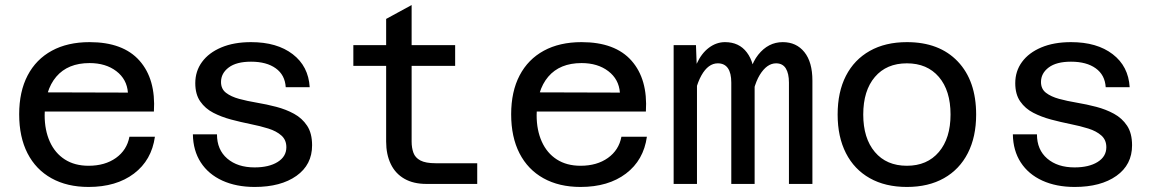

<svg xmlns="http://www.w3.org/2000/svg" viewBox="-20 -729 4590 761"><path d="M331 12Q246 12 184 -22.5Q122 -57 89 -121.5Q56 -186 56 -276Q56 -366 89.5 -430Q123 -494 185.5 -528Q248 -562 335 -562Q468 -562 533 -488.5Q598 -415 590 -287H136L137 -363L487 -362Q483 -415 441 -447Q399 -479 335 -479Q249 -479 203 -425Q157 -371 157 -272Q157 -213 177.5 -167.5Q198 -122 237 -97Q276 -72 331 -72Q396 -72 439.5 -103Q483 -134 493 -187H594Q581 -94 511 -41Q441 12 331 12Z M989.5 12Q916.5 12 861.2 -13.2Q806 -38.5 775.8 -85.2Q745.5 -132 744.5 -196.5H840Q840 -135.5 880.8 -100.5Q921.5 -65.5 989 -65.5Q1046 -65.5 1080.5 -87Q1115 -108.5 1115 -145.5Q1115 -174.5 1095.2 -192Q1075.5 -209.5 1043.5 -219.5Q1011.5 -229.5 973 -237.2Q934.5 -245 896 -255.2Q857.5 -265.5 825.5 -282Q793.5 -298.5 773.8 -326.8Q754 -355 754 -399.5Q754 -447 780.8 -483.5Q807.5 -520 857.2 -541Q907 -562 975 -562Q1078 -562 1140.2 -514.2Q1202.5 -466.5 1207.5 -383.5H1112.5Q1109.5 -432 1073 -458.2Q1036.5 -484.5 975 -484.5Q917 -484.5 886.5 -461.5Q856 -438.5 856 -404Q856 -376.5 875.8 -361.2Q895.5 -346 927.5 -337.2Q959.5 -328.5 998.2 -322Q1037 -315.5 1075.2 -305.5Q1113.5 -295.5 1145.5 -278Q1177.5 -260.5 1197.2 -230.8Q1217 -201 1217 -153Q1217 -76 1155 -32Q1093 12 989.5 12Z M1670 0Q1618.5 0 1582.8 -20.5Q1547 -41 1528.8 -79Q1510.5 -117 1510.5 -168V-654L1611.5 -709V-168Q1611.5 -143.5 1618.5 -123.8Q1625.5 -104 1646.2 -93Q1667 -82 1706.5 -82H1871.5V0ZM1380.5 -468V-550H1784V-468Z M2281 12Q2196 12 2134 -22.5Q2072 -57 2039 -121.5Q2006 -186 2006 -276Q2006 -366 2039.5 -430Q2073 -494 2135.5 -528Q2198 -562 2285 -562Q2418 -562 2483 -488.5Q2548 -415 2540 -287H2086L2087 -363L2437 -362Q2433 -415 2391 -447Q2349 -479 2285 -479Q2199 -479 2153 -425Q2107 -371 2107 -272Q2107 -213 2127.5 -167.5Q2148 -122 2187 -97Q2226 -72 2281 -72Q2346 -72 2389.5 -103Q2433 -134 2443 -187H2544Q2531 -94 2461 -41Q2391 12 2281 12Z M3107 0V-401.5Q3107 -438 3094.5 -458Q3082 -478 3056 -478Q3019.5 -478 2991.2 -431.8Q2963 -385.5 2952 -287L2943 -371.5Q2945.5 -462 2985.2 -512Q3025 -562 3082.5 -562Q3136.5 -562 3168.2 -522.5Q3200 -483 3200 -409.5V0ZM2650 0V-550H2738.5L2742.5 -443V0ZM2878.5 0V-401.5Q2878.5 -439.5 2865 -458.8Q2851.5 -478 2825 -478Q2787 -478 2760 -430Q2733 -382 2722 -287L2720 -374.5Q2722 -433.5 2741 -475.5Q2760 -517.5 2789.8 -539.8Q2819.5 -562 2853.5 -562Q2909.5 -562 2940.2 -521.2Q2971 -480.5 2971 -410.5V0Z M3574.5 12Q3489 12 3427.4 -22.8Q3365.8 -57.5 3332.9 -122Q3300 -186.5 3300 -275Q3300 -364.5 3332.9 -428.5Q3365.8 -492.5 3427.4 -527.2Q3489 -562 3574.6 -562Q3703 -562 3776 -485.5Q3849 -409 3849 -274.9Q3849 -186.5 3816 -122Q3783 -57.5 3721.5 -22.8Q3660 12 3574.5 12ZM3574.5 -72Q3655 -72 3701.3 -126.6Q3747.5 -181.1 3747.5 -275.1Q3747.5 -370 3701.3 -424Q3655 -478 3574.5 -478Q3493.6 -478 3447.6 -423.9Q3401.5 -369.8 3401.5 -275Q3401.5 -181 3447.6 -126.5Q3493.6 -72 3574.5 -72Z M4239.5 12Q4166.5 12 4111.2 -13.2Q4056 -38.5 4025.8 -85.2Q3995.5 -132 3994.5 -196.5H4090Q4090 -135.5 4130.8 -100.5Q4171.5 -65.5 4239 -65.5Q4296 -65.5 4330.5 -87Q4365 -108.5 4365 -145.5Q4365 -174.5 4345.2 -192Q4325.5 -209.5 4293.5 -219.5Q4261.5 -229.5 4223 -237.2Q4184.5 -245 4146 -255.2Q4107.5 -265.5 4075.5 -282Q4043.5 -298.5 4023.8 -326.8Q4004 -355 4004 -399.5Q4004 -447 4030.8 -483.5Q4057.5 -520 4107.2 -541Q4157 -562 4225 -562Q4328 -562 4390.2 -514.2Q4452.5 -466.5 4457.5 -383.5H4362.5Q4359.5 -432 4323 -458.2Q4286.5 -484.5 4225 -484.5Q4167 -484.5 4136.5 -461.5Q4106 -438.5 4106 -404Q4106 -376.5 4125.8 -361.2Q4145.5 -346 4177.5 -337.2Q4209.5 -328.5 4248.2 -322Q4287 -315.5 4325.2 -305.5Q4363.5 -295.5 4395.5 -278Q4427.5 -260.5 4447.2 -230.8Q4467 -201 4467 -153Q4467 -76 4405 -32Q4343 12 4239.5 12Z"/></svg>

Font: Azeret Mono Thin
Style: Regular
Weight: 100
Designer: Martin Vácha
Foundry: Displaay
Version: Version 1.002